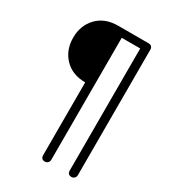

<svg xmlns="http://www.w3.org/2000/svg" viewBox="-212 -814 988 1107"><g transform="rotate(30 282.0 -260.0)"><path d="M267 185Q240 185 240 157V-327Q154 -327 102.5 -380.5Q51 -434 51 -516Q51 -598 102.5 -651.5Q154 -705 242 -705H443Q471 -705 471 -677V157Q471 169 463 177Q455 185 444 185Q417 185 417 157V-655H294V157Q294 169 286 177Q278 185 267 185Z"/></g></svg>

Font: Nunito VF Beta Light
Style: Regular
Weight: 300
Designer: Vernon Adams
Foundry: newtypography
Version: Version 3.001